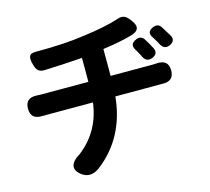

<svg xmlns="http://www.w3.org/2000/svg" viewBox="-113 -895 1179 1076"><g transform="rotate(-15 476.5 -357.0)"><path d="M237 33Q197 5 204 -25Q210 -53 255 -80Q380 -177 401 -340H131Q119 -340 106 -340Q40 -337 40 -400Q40 -463 107 -459Q115 -458 130 -458H268H406V-597Q300 -589 186 -585Q162 -584 149 -596Q138 -606 131 -632Q121 -668 128 -682Q135 -698 169 -697Q336 -697 448 -714Q573 -730 654 -756Q679 -766 697 -757Q711 -751 730 -725Q775 -665 700 -646Q632 -627 535 -614V-458H782Q794 -458 802 -459Q871 -464 871 -400.5Q871 -337 804 -340Q795 -340 785 -340H531Q508 -104 333 28Q281 63 237 33ZM733 -517Q730 -525 722 -538Q720 -542 719 -544Q713 -556 709 -561Q683 -600 725 -618Q757 -632 774.5 -604Q792 -576 807 -547Q825 -512 788.5 -495.5Q752 -479 733 -517ZM845 -561Q843 -564 840 -571Q834 -581 831 -586Q829 -589 825.5 -595Q822 -601 820 -604Q793 -641 833 -659Q865 -674 883 -647Q887 -640 896 -626Q910 -604 917 -592Q938 -557 901.5 -539Q865 -521 845 -561Z"/></g></svg>

Font: GenSenRounded JP B
Style: Regular
Weight: 700
Version: Version 1.501;PS 1;hotconv 16.6.51;makeotf.lib2.5.65220